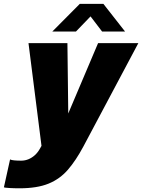

<svg xmlns="http://www.w3.org/2000/svg" viewBox="-90 -758 748 1011"><path d="M12.5 233.5Q-16 233.5 -40.5 232Q-65 230.5 -69.5 228.5L-37 81.5Q-30.5 85 -14.8 86.5Q1 88 21.5 88Q41.5 88 59.8 80.5Q78 73 93.8 58.8Q109.5 44.5 121 23.5L128.5 10L60 -531H265L270 -110H248L426.5 -531H638.5L349 13.5Q310 86.5 267.8 135.5Q225.5 184.5 165.5 209Q105.5 233.5 12.5 233.5ZM185.5 -592 330 -737.5H454.5L568.5 -592H447.5L364 -701.5H415.5L310 -592Z"/></svg>

Font: Epilogue Black
Style: Italic
Weight: 900
Italic angle: -12°
Designer: Tyler Finck
Foundry: Etcetera Type Co
Version: Version 2.111